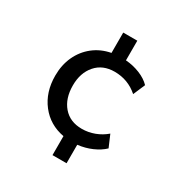

<svg xmlns="http://www.w3.org/2000/svg" viewBox="-168 -737 936 981"><g transform="rotate(30 300.0 -246.5)"><path d="M278 115V3Q191 -13 139 -80Q87 -147 87 -244Q87 -307 110.5 -358Q134 -409 177 -443Q220 -477 278 -488V-608H361V-492Q404 -489 444 -473Q484 -457 509 -431L479 -361Q420 -413 341 -413Q271 -413 230.5 -366.5Q190 -320 190 -246Q190 -169 230 -122.5Q270 -76 340 -76Q378 -76 414 -89.5Q450 -103 479 -128L509 -58Q483 -33 444 -16Q405 1 361 6V115Z"/></g></svg>

Font: Nunito Sans SemiBold
Style: Regular
Weight: 600
Designer: Vernon Adams
Foundry: Vernon Adams
Version: Version 3.101; ttfautohint (v1.8.4.7-5d5b);gftools[0.9.27]